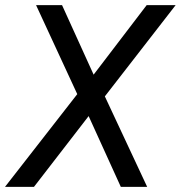

<svg xmlns="http://www.w3.org/2000/svg" viewBox="-41 -731 707 751"><path d="M325.2 -439 532.7 -710.9H646L369.1 -354L534.7 0H431.6L305.7 -276.9L91.8 0H-21.5L261.2 -362.8L100.1 -710.9H201.7Z"/></svg>

Font: RobotoDraft
Style: Italic
Weight: 400
Italic angle: -12°
Version: Version 2.001101; 2014